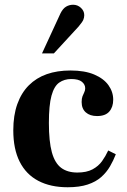

<svg xmlns="http://www.w3.org/2000/svg" viewBox="-20 -778 536 809"><path d="M265 11Q193 11 141.5 -16Q90 -43 63 -96.5Q36 -150 36 -229Q36 -292 53 -339.5Q70 -387 101.5 -418.5Q133 -450 177 -465.5Q221 -481 277 -481Q337 -481 377 -464Q417 -447 437 -419Q457 -391 457 -358Q457 -327 440.5 -308Q424 -289 389 -289Q359 -289 341.5 -304.5Q324 -320 324 -348Q324 -363 327.5 -372Q331 -381 335 -389Q339 -397 339 -406Q339 -422 325 -433.5Q311 -445 280 -445Q251 -445 229.5 -430Q208 -415 197 -375Q186 -335 186 -260Q186 -182 198.5 -136.5Q211 -91 237.5 -71Q264 -51 306 -51Q345 -51 370 -64.5Q395 -78 410 -99Q425 -120 436 -144L468 -128Q458 -102 443.5 -77Q429 -52 406.5 -32Q384 -12 349.5 -0.5Q315 11 265 11ZM157 -553 235 -722Q245 -742 258.5 -750Q272 -758 288 -758Q307 -758 321 -745Q335 -732 335 -714Q335 -704 331 -694.5Q327 -685 311 -666L207 -553Z"/></svg>

Font: Frank Ruhl Libre
Style: Bold
Weight: 700
Designer: Yanek Iontef
Foundry: Fontef
Version: Version 6.004